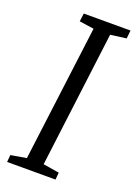

<svg xmlns="http://www.w3.org/2000/svg" viewBox="-143 -802 611 861"><g transform="rotate(20 162.5 -371.5)"><path d="M6.5 0 9.5 -34 84 -46.5 166.5 -694 97 -704 102 -743H325L321 -704L245.5 -694L164 -46.5L240.5 -34L237.5 0Z"/></g></svg>

Font: Merriweather 24pt Light
Style: Italic
Weight: 300
Italic angle: -7.8°
Version: Version 2.101